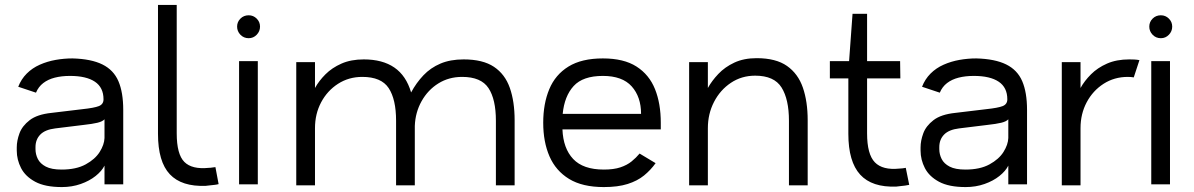

<svg xmlns="http://www.w3.org/2000/svg" viewBox="-20 -748 4846 779"><path d="M231 11Q163 11 123 -10.5Q83 -32 65.5 -66Q48 -100 48 -137V-150Q48 -177 59 -207Q70 -237 100.5 -260.5Q131 -284 189 -290L314 -305Q362 -310 381 -317.5Q400 -325 400 -345Q400 -393 365 -416.5Q330 -440 264 -440Q230 -440 202.5 -433Q175 -426 155.5 -411Q136 -396 126 -372L54 -396Q66 -427 88.5 -449.5Q111 -472 141.5 -485.5Q172 -499 206 -505Q240 -511 274 -511Q350 -509 395.5 -486.5Q441 -464 460.5 -418.5Q480 -373 480 -302V0H404V-76Q393 -54 368 -34Q343 -14 307.5 -1.5Q272 11 231 11ZM230 -60Q289 -60 327.5 -81Q366 -102 384.5 -131.5Q403 -161 404 -188Q404 -206 404 -229Q404 -252 404 -264Q396 -255 375.5 -250Q355 -245 318 -241L204 -227Q163 -222 143.5 -202Q124 -182 124 -151V-143Q124 -122 133.5 -103Q143 -84 166 -72Q189 -60 230 -60Z M867 -1Q860 1 851 2Q842 3 832.5 4Q823 5 815 6Q717 10 669 -41Q621 -92 621 -205V-728H697V-207Q697 -122 728 -91Q759 -60 827 -67Q834 -67 842.5 -68.5Q851 -70 854 -70Z M1026 -500V0H950V-500ZM989 -593Q969 -593 955.5 -607Q942 -621 942 -640Q942 -659 955.5 -672.5Q969 -686 989 -686Q1008 -686 1021.5 -672.5Q1035 -659 1035 -640Q1035 -621 1021.5 -607Q1008 -593 989 -593Z M1587 4V-258Q1587 -345 1557 -390.5Q1527 -436 1450 -436Q1395 -436 1351.5 -408Q1308 -380 1283 -333Q1258 -286 1258 -228V4H1182V-496H1258V-391Q1274 -420 1300.5 -446.5Q1327 -473 1365.5 -490Q1404 -507 1456 -507Q1532 -507 1580 -474Q1628 -441 1648 -373Q1669 -412 1698 -442.5Q1727 -473 1767 -490Q1807 -507 1861 -507Q1939 -507 1984 -477Q2029 -447 2048.5 -391.5Q2068 -336 2068 -260V4H1992V-258Q1992 -345 1962 -390.5Q1932 -436 1855 -436Q1801 -436 1758.5 -409.5Q1716 -383 1690.5 -337.5Q1665 -292 1663 -237V4Z M2661 -223H2262Q2265 -146 2305.5 -103Q2346 -60 2430 -60Q2470 -60 2497 -69Q2524 -78 2542.5 -93Q2561 -108 2575 -125L2640 -86Q2620 -58 2593 -36Q2566 -14 2526.5 -1.5Q2487 11 2430 11Q2343 11 2289 -22Q2235 -55 2209.5 -113.5Q2184 -172 2184 -250Q2184 -327 2208.5 -386Q2233 -445 2286.5 -478Q2340 -511 2426 -511Q2511 -511 2562.5 -478Q2614 -445 2637.5 -386.5Q2661 -328 2661 -250ZM2263 -286H2581Q2581 -355 2543 -397.5Q2505 -440 2426 -440Q2345 -440 2307.5 -399Q2270 -358 2263 -286Z M3181 4V-258Q3181 -345 3151 -393Q3121 -441 3044 -441Q2989 -441 2945.5 -412Q2902 -383 2877 -334.5Q2852 -286 2852 -228V4H2776V-496H2852V-391Q2868 -420 2894.5 -448Q2921 -476 2959.5 -494Q2998 -512 3050 -512Q3128 -512 3173 -480.5Q3218 -449 3237.5 -392.5Q3257 -336 3257 -260V4Z M3669 2Q3661 4 3652 5Q3643 6 3634 7Q3625 8 3617 9Q3518 13 3470 -39.5Q3422 -92 3422 -205V-430H3347V-500H3425L3439 -692H3498V-500H3632L3633 -430H3498V-207Q3498 -122 3529.5 -89.5Q3561 -57 3629 -64Q3635 -64 3642 -65Q3649 -66 3655 -67Z M3898 11Q3830 11 3790 -10.5Q3750 -32 3732.5 -66Q3715 -100 3715 -137V-150Q3715 -177 3726 -207Q3737 -237 3767.5 -260.5Q3798 -284 3856 -290L3981 -305Q4029 -310 4048 -317.5Q4067 -325 4067 -345Q4067 -393 4032 -416.5Q3997 -440 3931 -440Q3897 -440 3869.5 -433Q3842 -426 3822.5 -411Q3803 -396 3793 -372L3721 -396Q3733 -427 3755.5 -449.5Q3778 -472 3808.5 -485.5Q3839 -499 3873 -505Q3907 -511 3941 -511Q4017 -509 4062.5 -486.5Q4108 -464 4127.5 -418.5Q4147 -373 4147 -302V0H4071V-76Q4060 -54 4035 -34Q4010 -14 3974.5 -1.5Q3939 11 3898 11ZM3897 -60Q3956 -60 3994.5 -81Q4033 -102 4051.5 -131.5Q4070 -161 4071 -188Q4071 -206 4071 -229Q4071 -252 4071 -264Q4063 -255 4042.5 -250Q4022 -245 3985 -241L3871 -227Q3830 -222 3810.5 -202Q3791 -182 3791 -151V-143Q3791 -122 3800.5 -103Q3810 -84 3833 -72Q3856 -60 3897 -60Z M4580 -434Q4574 -435 4568.5 -435.5Q4563 -436 4556 -436Q4501 -436 4457.5 -408Q4414 -380 4389 -333Q4364 -286 4364 -228V4H4288V-496H4364V-391Q4380 -420 4406.5 -446.5Q4433 -473 4471.5 -490Q4510 -507 4562 -507Q4573 -507 4583 -506.5Q4593 -506 4603 -504Z M4727 -500V0H4651V-500ZM4690 -593Q4670 -593 4656.5 -607Q4643 -621 4643 -640Q4643 -659 4656.5 -672.5Q4670 -686 4690 -686Q4709 -686 4722.5 -672.5Q4736 -659 4736 -640Q4736 -621 4722.5 -607Q4709 -593 4690 -593Z"/></svg>

Font: Nata Sans
Style: Regular
Weight: 400
Designer: Daniel Uzquiano Cruz
Version: Version 1.001